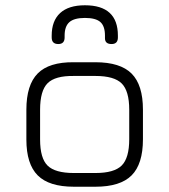

<svg xmlns="http://www.w3.org/2000/svg" viewBox="-20 -708 642 728"><path d="M302 -688Q427 -688 427 -573V-566Q427 -541 403 -541Q378 -541 378 -563V-573Q378 -609 360.5 -624.5Q343 -640 302 -640Q261 -640 243 -624Q225 -608 225 -573V-566Q225 -541 201 -541Q176 -541 176 -566V-573Q176 -629 208 -658.5Q240 -688 302 -688ZM260 0Q166 0 123 -43Q80 -86 80 -179V-292Q80 -386 123 -429.5Q166 -473 260 -472H342Q436 -472 479 -429Q522 -386 522 -292V-180Q522 -86 479 -43Q436 0 342 0ZM132 -179Q132 -108 160.5 -80Q189 -52 260 -52H342Q413 -52 441.5 -80.5Q470 -109 470 -180V-292Q470 -363 441.5 -391.5Q413 -420 342 -420H260Q189 -421 160.5 -392.5Q132 -364 132 -292Z"/></svg>

Font: Jura
Style: Regular
Weight: 400
Designer: Daniel Johnson, Alexei Vanyashin
Foundry: Daniel Johnson
Version: Version 5.103